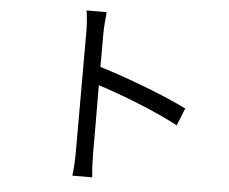

<svg xmlns="http://www.w3.org/2000/svg" viewBox="-55 -838 1110 931"><g transform="rotate(5 500.0 -372.0)"><path d="M337 -88C337 -51 335 -2 330 30H427C423 -3 421 -57 421 -88C421 -117 421 -268 420 -418C531 -383 704 -316 813 -257L847 -342C742 -395 552 -467 420 -507C420 -570 420 -628 420 -670C420 -700 424 -743 427 -774H329C335 -743 337 -698 337 -670Z"/></g></svg>

Font: DAIFUKU Sans JP
Style: Regular
Weight: 400
Designer: Original font ‘Source Han Sans JP’ : Ryoko NISHIZUKA  (kana, bopomofo & ideographs); Paul D. Hunt (Latin, Greek & Cyrill
Foundry: Daifuku
Version: Version 1.001